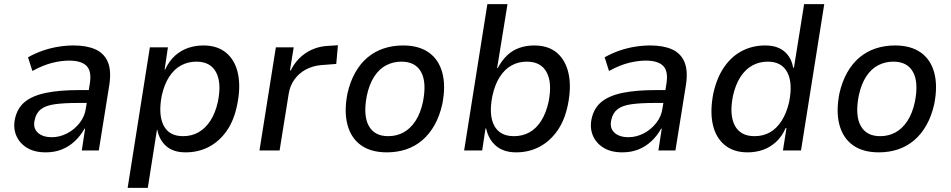

<svg xmlns="http://www.w3.org/2000/svg" viewBox="-20 -725 4581 925"><path d="M200 9Q146 9 110 -13Q74 -35 58.5 -71.5Q43 -108 52 -152Q63 -204 99.5 -234Q136 -264 201 -277.5Q266 -291 361 -291H423L414 -229H355Q289 -229 245 -223Q201 -217 177.5 -199Q154 -181 147 -147Q138 -109 161.5 -86.5Q185 -64 230 -64Q267 -64 302.5 -82Q338 -100 363.5 -132.5Q389 -165 394 -205L413 -324Q422 -383 396.5 -408Q371 -433 313 -433Q275 -433 231 -422Q187 -411 136 -383L115 -449Q151 -469 187.5 -481.5Q224 -494 261.5 -500Q299 -506 335 -506Q397 -506 439 -487.5Q481 -469 499 -427.5Q517 -386 507 -318L456 0H374L390 -105H387Q369 -72 341 -45.5Q313 -19 278 -5Q243 9 200 9Z M595 180 702 -497H789L773 -389H775Q795 -432 824 -457.5Q853 -483 887.5 -494.5Q922 -506 960 -506Q1028 -506 1070.5 -470Q1113 -434 1126.5 -370Q1140 -306 1123 -222Q1108 -146 1072.5 -95Q1037 -44 986.5 -17.5Q936 9 874 9Q816 9 782 -20Q748 -49 738 -99H736L692 180ZM862 -69Q904 -69 937 -88Q970 -107 994 -144Q1018 -181 1030 -236Q1048 -326 1021 -377Q994 -428 926 -428Q886 -428 852.5 -410Q819 -392 795 -355Q771 -318 759 -263Q742 -173 768 -121Q794 -69 862 -69Z M1230 0 1309 -497H1395L1377 -386H1381Q1407 -439 1454 -470Q1501 -501 1561 -504L1608 -507L1600 -417L1523 -411Q1485 -407 1452.5 -389.5Q1420 -372 1398.5 -342Q1377 -312 1371 -274L1327 0Z M1844 9Q1767 9 1719 -25.5Q1671 -60 1654 -124Q1637 -188 1654 -275Q1667 -332 1691.5 -375.5Q1716 -419 1750.5 -448Q1785 -477 1828.5 -491.5Q1872 -506 1922 -506Q1998 -506 2046 -472Q2094 -438 2111 -374.5Q2128 -311 2111 -224Q2098 -166 2073.5 -122.5Q2049 -79 2014.5 -49.5Q1980 -20 1937 -5.5Q1894 9 1844 9ZM1850 -69Q1891 -69 1924 -87Q1957 -105 1981.5 -142Q2006 -179 2018 -236Q2036 -329 2008.5 -378.5Q1981 -428 1914 -428Q1875 -428 1841.5 -411Q1808 -394 1783.5 -357Q1759 -320 1747 -263Q1729 -169 1756.5 -119Q1784 -69 1850 -69Z M2467 9Q2407 9 2370.5 -21.5Q2334 -52 2322 -106H2319L2303 0H2216L2328 -705H2425L2375 -397H2378Q2398 -435 2424.5 -459.5Q2451 -484 2484 -495Q2517 -506 2553 -506Q2623 -506 2664.5 -469.5Q2706 -433 2719.5 -369Q2733 -305 2716 -221Q2701 -146 2665 -95Q2629 -44 2578.5 -17.5Q2528 9 2467 9ZM2456 -69Q2497 -69 2530 -87Q2563 -105 2587 -142.5Q2611 -180 2623 -235Q2641 -326 2613.5 -377Q2586 -428 2518 -428Q2478 -428 2445 -410Q2412 -392 2388 -355Q2364 -318 2352 -262Q2334 -171 2361 -120Q2388 -69 2456 -69Z M2978 9Q2924 9 2888 -13Q2852 -35 2836.5 -71.5Q2821 -108 2830 -152Q2841 -204 2877.5 -234Q2914 -264 2979 -277.5Q3044 -291 3139 -291H3201L3192 -229H3133Q3067 -229 3023 -223Q2979 -217 2955.5 -199Q2932 -181 2925 -147Q2916 -109 2939.5 -86.5Q2963 -64 3008 -64Q3045 -64 3080.5 -82Q3116 -100 3141.5 -132.5Q3167 -165 3172 -205L3191 -324Q3200 -383 3174.5 -408Q3149 -433 3091 -433Q3053 -433 3009 -422Q2965 -411 2914 -383L2893 -449Q2929 -469 2965.5 -481.5Q3002 -494 3039.5 -500Q3077 -506 3113 -506Q3175 -506 3217 -487.5Q3259 -469 3277 -427.5Q3295 -386 3285 -318L3234 0H3152L3168 -105H3165Q3147 -72 3119 -45.5Q3091 -19 3056 -5Q3021 9 2978 9Z M3582 9Q3513 9 3470 -27.5Q3427 -64 3413.5 -128Q3400 -192 3417 -277Q3434 -352 3469.5 -403Q3505 -454 3555.5 -480Q3606 -506 3666 -506Q3725 -506 3759 -477Q3793 -448 3801 -399H3805L3854 -705H3951L3839 0H3752L3769 -108H3765Q3747 -67 3718.5 -41Q3690 -15 3655.5 -3Q3621 9 3582 9ZM3615 -69Q3657 -69 3689.5 -87.5Q3722 -106 3746 -143.5Q3770 -181 3782 -235Q3800 -325 3773 -376.5Q3746 -428 3679 -428Q3638 -428 3604.5 -409.5Q3571 -391 3547 -354Q3523 -317 3511 -262Q3493 -172 3520 -120.5Q3547 -69 3615 -69Z M4214 9Q4137 9 4089 -25.5Q4041 -60 4024 -124Q4007 -188 4024 -275Q4037 -332 4061.5 -375.5Q4086 -419 4120.5 -448Q4155 -477 4198.5 -491.5Q4242 -506 4292 -506Q4368 -506 4416 -472Q4464 -438 4481 -374.5Q4498 -311 4481 -224Q4468 -166 4443.5 -122.5Q4419 -79 4384.5 -49.5Q4350 -20 4307 -5.5Q4264 9 4214 9ZM4220 -69Q4261 -69 4294 -87Q4327 -105 4351.5 -142Q4376 -179 4388 -236Q4406 -329 4378.5 -378.5Q4351 -428 4284 -428Q4245 -428 4211.5 -411Q4178 -394 4153.5 -357Q4129 -320 4117 -263Q4099 -169 4126.5 -119Q4154 -69 4220 -69Z"/></svg>

Font: Nunito Sans 7pt SemiCondensed Medium
Style: Italic
Weight: 500
Width: 4
Italic angle: -9°
Designer: Vernon Adams
Foundry: Vernon Adams
Version: Version 3.101;gftools[0.9.27]